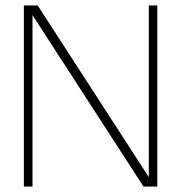

<svg xmlns="http://www.w3.org/2000/svg" viewBox="-20 -680 680 700"><path d="M97.5 -626.5H98.5V0H67V-660H117.5L523 -33.5H522.5V-660H553.5V0H503Z"/></svg>

Font: League Spartan Extralight
Style: Regular
Weight: 200
Foundry: The League of Moveable Type
Version: Version 2.300; ttfautohint (v1.8.3)